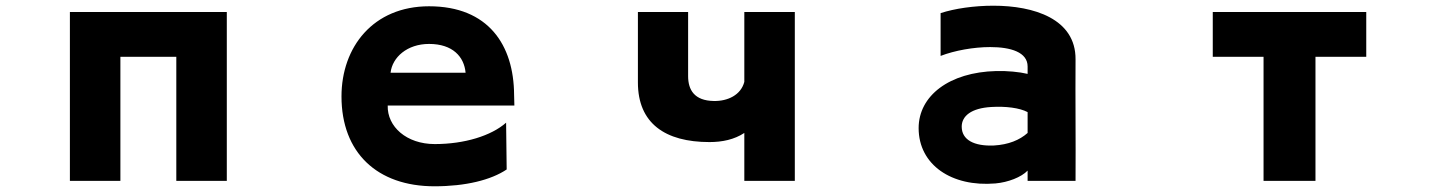

<svg xmlns="http://www.w3.org/2000/svg" viewBox="-20 -570 5040 673"><path d="M598 -371V64H775V-528H225V64H402V-371Z M1339 -200H1783C1783 -200 1782 -227 1782 -238C1781 -412 1692 -548 1484 -548C1288 -548 1177 -405 1177 -232C1177 -35 1302 83 1503 83C1612 83 1701 61 1756 24L1754 -140C1702 -94 1608 -65 1504 -65C1405 -65 1337 -126 1339 -200ZM1612 -315H1349C1355 -369 1407 -416 1484 -416C1567 -416 1607 -371 1612 -315Z M2589 -104V64H2766V-528H2589V-283C2577 -237 2531 -215 2482 -216C2414 -217 2392 -255 2392 -303V-528H2216V-281C2216 -138 2311 -72 2467 -72C2512 -72 2554 -81 2589 -104Z M3582 28V64H3750C3751 -81 3749 -221 3750 -362C3751 -504 3604 -550 3462 -550C3394 -550 3326 -540 3277 -524V-374C3326 -393 3393 -405 3451 -405C3523 -405 3582 -387 3582 -337V-311C3553 -318 3510 -322 3472 -321C3307 -317 3200 -234 3200 -121C3200 8 3316 86 3469 73C3514 69 3560 51 3582 28ZM3582 -177V-104C3554 -79 3515 -63 3464 -60C3394 -57 3351 -80 3351 -126C3351 -163 3384 -191 3455 -195C3505 -198 3554 -192 3582 -177Z M4591 64V-371H4769V-528H4231V-371H4409V64Z"/></svg>

Font: LINE Seed JP_OTF ExtraBold
Style: Regular
Weight: 800
Designer: LY Corporation & Fontrix & Fontworks
Version: Version 1.013